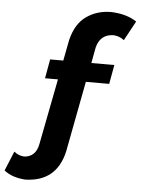

<svg xmlns="http://www.w3.org/2000/svg" viewBox="-178 -800 769 1049"><g transform="rotate(5 206.5 -275.5)"><path d="M0 201Q-73 196 -116 161L-72 54Q-47 75 -15 76Q48 71 61 0L131 -360H60L79 -465H151L173 -579Q195 -670 253.5 -711Q312 -752 389 -752Q474 -749 529 -712L471 -605Q444 -626 410 -627Q339 -624 321 -551L305 -465H431L412 -360H284L210 28Q172 197 0 201Z"/></g></svg>

Font: Argentum Sans SemiBold
Style: Italic
Weight: 600
Italic angle: -11°
Designer: Julieta Ulanovsky (font), Cristiano Sobral (main changes and remaster)
Foundry: Julieta Ulanovsky (font), Cristiano Sobral (main changes and remaster)
Version: Version 2.007;June 15, 2022;FontCreator 14.0.0.2814 64-bit; 